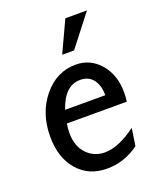

<svg xmlns="http://www.w3.org/2000/svg" viewBox="-129 -750 697 844"><g transform="rotate(-20 219.0 -328.0)"><path d="M388.2 -117.2 376 -36.1Q307.6 14.2 226.1 14.2Q141.1 14.2 89.6 -45.2Q38.1 -104.5 38.1 -203.1Q38.1 -313 99.9 -387.9Q161.6 -462.9 251 -462.9Q319.3 -462.9 364.7 -410.4Q410.2 -357.9 410.2 -274.9Q410.2 -254.4 407.2 -232.9H127Q123 -210.4 123 -189.9Q123 -127.9 157 -92Q190.9 -56.2 242.2 -56.2Q304.7 -56.2 388.2 -117.2ZM140.1 -292H328.1Q328.1 -338.9 306.9 -366Q285.6 -393.1 247.1 -393.1Q173.8 -393.1 140.1 -292ZM278.8 -669.9H379.9L266.6 -523.9H210.9Z"/></g></svg>

Font: Myanmar Pyu Pro
Style: Regular
Weight: 400
Designer: Khon Soe Zaw Thu
Foundry: PaOh Unicode
Version: Version 2.00 April 29, 2017